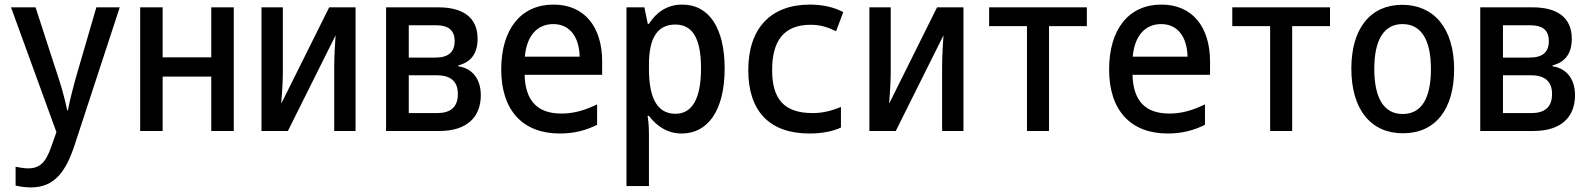

<svg xmlns="http://www.w3.org/2000/svg" viewBox="-20 -571 6930 837"><path d="M115 246C218 246 268 176 306 59L502 -539H400L308 -223C297 -184 284 -131 276 -90H273C264 -133 252 -179 238 -222L135 -539H28L226 5L204 67C180 137 154 163 102 163C84 163 64 159 48 156V238C69 243 92 246 115 246Z M591 0H689V-237H901V0H999V-539H901V-321H689V-539H591Z M1120 0H1235L1443 -417C1440 -379 1437 -323 1437 -279V0H1530V-539H1415L1206 -119C1209 -156 1213 -213 1213 -253V-539H1120Z M1663 0H1895C2014 0 2076 -59 2076 -156C2076 -227 2039 -273 1978 -282V-286C2034 -300 2062 -339 2062 -402C2062 -496 1997 -539 1891 -539H1663ZM1762 -320V-461H1880C1935 -461 1962 -439 1962 -392C1962 -343 1934 -320 1878 -320ZM1762 -78V-243H1882C1943 -243 1976 -218 1976 -161C1976 -102 1942 -78 1885 -78Z M2420 11C2484 11 2535 -3 2583 -27V-116C2535 -93 2487 -76 2428 -76C2325 -76 2270 -129 2267 -245H2605V-303C2605 -455 2527 -551 2393 -551C2251 -551 2165 -444 2165 -268C2165 -89 2260 11 2420 11ZM2268 -324C2276 -414 2321 -466 2392 -466C2464 -466 2505 -410 2507 -324Z M2711 240H2809V13C2809 -13 2807 -43 2803 -66H2809C2841 -23 2888 11 2952 11C3066 11 3139 -90 3139 -272C3139 -446 3073 -551 2954 -551C2887 -551 2840 -516 2809 -467H2804L2789 -539H2711ZM2925 -75C2843 -75 2809 -147 2809 -271V-290C2809 -402 2844 -464 2924 -464C3000 -464 3036 -402 3036 -273C3036 -144 2999 -75 2925 -75Z M3509 11C3562 11 3610 2 3646 -15V-105C3604 -87 3564 -78 3523 -78C3398 -78 3346 -139 3346 -266C3346 -394 3398 -463 3514 -463C3555 -463 3584 -454 3625 -435L3656 -518C3618 -539 3567 -551 3511 -551C3340 -551 3242 -448 3242 -265C3242 -87 3334 11 3509 11Z M3770 0H3885L4093 -417C4090 -379 4087 -323 4087 -279V0H4180V-539H4065L3856 -119C3859 -156 3863 -213 3863 -253V-539H3770Z M4457 0H4553V-457H4718V-539H4292V-457H4457Z M5070 11C5134 11 5185 -3 5233 -27V-116C5185 -93 5137 -76 5078 -76C4975 -76 4920 -129 4917 -245H5255V-303C5255 -455 5177 -551 5043 -551C4901 -551 4815 -444 4815 -268C4815 -89 4910 11 5070 11ZM4918 -324C4926 -414 4971 -466 5042 -466C5114 -466 5155 -410 5157 -324Z M5517 0H5613V-457H5778V-539H5352V-457H5517Z M6096 10C6238 10 6319 -95 6319 -269C6319 -450 6229 -550 6093 -550C5954 -550 5871 -447 5871 -272C5871 -95 5955 10 6096 10ZM6095 -74C6013 -74 5971 -143 5971 -271C5971 -397 6013 -466 6094 -466C6176 -466 6218 -397 6218 -270C6218 -143 6177 -74 6095 -74Z M6433 0H6665C6784 0 6846 -59 6846 -156C6846 -227 6809 -273 6748 -282V-286C6804 -300 6832 -339 6832 -402C6832 -496 6767 -539 6661 -539H6433ZM6532 -320V-461H6650C6705 -461 6732 -439 6732 -392C6732 -343 6704 -320 6648 -320ZM6532 -78V-243H6652C6713 -243 6746 -218 6746 -161C6746 -102 6712 -78 6655 -78Z"/></svg>

Font: Noto Sans Mono Condensed Medium
Style: Regular
Weight: 500
Width: 3
Designer: Monotype Design Team
Foundry: Monotype Imaging Inc.
Version: Version 2.014